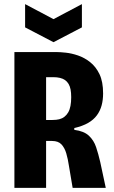

<svg xmlns="http://www.w3.org/2000/svg" viewBox="-20 -913 552 933"><path d="M50 0V-660H255Q272 -660 300 -657Q328 -654 359 -643.5Q390 -633 418 -611Q446 -589 463.5 -552.5Q481 -516 481 -459Q481 -428 474 -401.5Q467 -375 451 -353Q435 -331 408 -315.5Q381 -300 341 -291V-282Q388 -276 412 -253.5Q436 -231 447 -198Q458 -165 467 -126L494 0H333L315 -107Q310 -141 302 -168Q294 -195 278.5 -211.5Q263 -228 233 -228H204V0ZM204 -330H235Q254 -330 268 -333.5Q282 -337 293 -345.5Q304 -354 311.5 -367Q319 -380 322.5 -398.5Q326 -417 326 -441Q326 -462 323 -478Q320 -494 313 -505.5Q306 -517 296 -524Q286 -531 271.5 -534.5Q257 -538 239 -538H204ZM102 -893 240 -820 378 -893V-780L240 -708L102 -780Z"/></svg>

Font: Bricolage Grotesque Condensed ExtraBold
Style: Regular
Weight: 800
Width: 3
Designer: Mathieu Triay
Foundry: Atelier Triay
Version: Version 1.000;gftools[0.9.30]